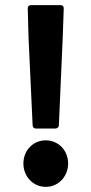

<svg xmlns="http://www.w3.org/2000/svg" viewBox="-20 -702 355 747"><path d="M107 -214C107 -208 112 -202 119 -202H196C202 -202 209 -207 209 -214L224 -555L228 -670C228 -678 223 -682 216 -682H100C93 -682 88 -677 88 -670L91 -556ZM71 -66C71 -15 109 25 158 25C207 25 245 -15 245 -66C245 -117 207 -156 158 -156C109 -156 71 -117 71 -66Z"/></svg>

Font: Falling Sky
Style: Bd
Weight: 700
Designer: Paul D. Hunt
Foundry: Adobe Systems Incorporated
Version: Version 1.02